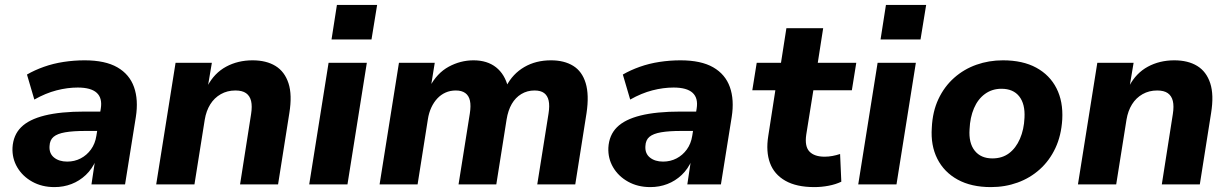

<svg xmlns="http://www.w3.org/2000/svg" viewBox="-20 -752 5015 783"><path d="M202 11Q151 11 111.5 -11Q72 -33 50.5 -69.5Q29 -106 31 -150Q34 -201 66 -233Q98 -265 162.5 -281Q227 -297 326 -297H403L391 -218H328Q278 -218 246 -212.5Q214 -207 198.5 -194Q183 -181 182 -156Q180 -126 200.5 -109.5Q221 -93 254 -93Q284 -93 309 -106Q334 -119 351 -142.5Q368 -166 373 -198L391 -309Q398 -352 374.5 -373.5Q351 -395 297 -395Q255 -395 210.5 -383.5Q166 -372 120 -346L90 -448Q121 -466 159 -479.5Q197 -493 239.5 -499.5Q282 -506 325 -506Q409 -506 458.5 -477.5Q508 -449 526.5 -397Q545 -345 534 -275L490 0H353L368 -100H372Q356 -63 330 -38.5Q304 -14 271.5 -1.5Q239 11 202 11Z M617 0 696 -496H844L828 -401H826Q854 -454 902 -480Q950 -506 1010 -506Q1066 -506 1103.5 -483Q1141 -460 1156.5 -412.5Q1172 -365 1160 -291L1114 0H959L1004 -287Q1009 -319 1004 -340Q999 -361 983.5 -372Q968 -383 940 -383Q907 -383 880.5 -368Q854 -353 837.5 -326.5Q821 -300 815 -264L773 0Z M1332 -591 1354 -732H1518L1495 -591ZM1241 0 1320 -496H1476L1397 0Z M1528 0 1607 -496H1753L1737 -397H1732Q1762 -454 1810 -480Q1858 -506 1911 -506Q1967 -506 2003 -477.5Q2039 -449 2052 -396L2045 -401Q2071 -451 2118 -478.5Q2165 -506 2227 -506Q2281 -506 2317.5 -483.5Q2354 -461 2368.5 -413Q2383 -365 2372 -291L2326 0H2171L2217 -289Q2222 -321 2217.5 -341.5Q2213 -362 2199 -372.5Q2185 -383 2160 -383Q2130 -383 2106 -368.5Q2082 -354 2067 -328Q2052 -302 2046 -265L2004 0H1850L1896 -289Q1901 -321 1896.5 -341.5Q1892 -362 1877.5 -372.5Q1863 -383 1839 -383Q1816 -383 1797 -374.5Q1778 -366 1763.5 -350.5Q1749 -335 1739 -313.5Q1729 -292 1725 -266L1683 0Z M2632 11Q2581 11 2541.5 -11Q2502 -33 2480.5 -69.5Q2459 -106 2461 -150Q2464 -201 2496 -233Q2528 -265 2592.5 -281Q2657 -297 2756 -297H2833L2821 -218H2758Q2708 -218 2676 -212.5Q2644 -207 2628.5 -194Q2613 -181 2612 -156Q2610 -126 2630.5 -109.5Q2651 -93 2684 -93Q2714 -93 2739 -106Q2764 -119 2781 -142.5Q2798 -166 2803 -198L2821 -309Q2828 -352 2804.5 -373.5Q2781 -395 2727 -395Q2685 -395 2640.5 -383.5Q2596 -372 2550 -346L2520 -448Q2551 -466 2589 -479.5Q2627 -493 2669.5 -499.5Q2712 -506 2755 -506Q2839 -506 2888.5 -477.5Q2938 -449 2956.5 -397Q2975 -345 2964 -275L2920 0H2783L2798 -100H2802Q2786 -63 2760 -38.5Q2734 -14 2701.5 -1.5Q2669 11 2632 11Z M3301 11Q3228 11 3182.5 -15Q3137 -41 3120 -87.5Q3103 -134 3113 -197L3142 -384H3048L3066 -496H3165L3187 -637H3337L3315 -496H3472L3454 -384H3297L3268 -203Q3261 -155 3281 -134Q3301 -113 3343 -113Q3359 -113 3375 -116Q3391 -119 3406 -124L3411 -11Q3388 0 3359 5.5Q3330 11 3301 11Z M3571 -591 3593 -732H3757L3734 -591ZM3480 0 3559 -496H3715L3636 0Z M4021 11Q3941 11 3885.5 -19.5Q3830 -50 3802.5 -104.5Q3775 -159 3780 -231Q3783 -297 3807 -348Q3831 -399 3871 -434.5Q3911 -470 3962 -488Q4013 -506 4070 -506Q4151 -506 4206 -476Q4261 -446 4288.5 -392Q4316 -338 4312 -265Q4308 -199 4284 -148Q4260 -97 4220.5 -61.5Q4181 -26 4130 -7.5Q4079 11 4021 11ZM4027 -106Q4067 -106 4095 -127Q4123 -148 4139.5 -186Q4156 -224 4158 -272Q4161 -328 4136.5 -359Q4112 -390 4064 -390Q4026 -390 3997 -369Q3968 -348 3952 -310.5Q3936 -273 3934 -225Q3930 -169 3955 -137.5Q3980 -106 4027 -106Z M4376 0 4455 -496H4603L4587 -401H4585Q4613 -454 4661 -480Q4709 -506 4769 -506Q4825 -506 4862.5 -483Q4900 -460 4915.5 -412.5Q4931 -365 4919 -291L4873 0H4718L4763 -287Q4768 -319 4763 -340Q4758 -361 4742.5 -372Q4727 -383 4699 -383Q4666 -383 4639.5 -368Q4613 -353 4596.5 -326.5Q4580 -300 4574 -264L4532 0Z"/></svg>

Font: Nunito Sans 10pt ExtraBold
Style: Italic
Weight: 800
Italic angle: -9°
Designer: Vernon Adams
Foundry: Vernon Adams
Version: Version 3.101;gftools[0.9.27]